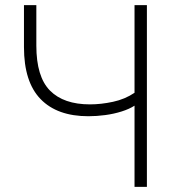

<svg xmlns="http://www.w3.org/2000/svg" viewBox="-20 -725 701 745"><path d="M502 0V-315Q482 -302 452 -292.5Q422 -283 388.5 -278.5Q355 -274 323 -274Q202 -274 137.5 -340.5Q73 -407 73 -542V-705H121V-548Q121 -427 174 -373.5Q227 -320 329 -320Q372 -320 418.5 -330Q465 -340 502 -365V-705H550V0Z"/></svg>

Font: Nunito Sans 7pt SemiCondensed ExtraLight
Style: Regular
Weight: 250
Width: 4
Designer: Vernon Adams
Foundry: Vernon Adams
Version: Version 3.101;gftools[0.9.27]